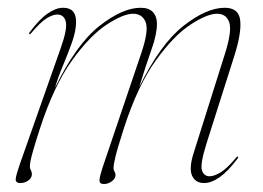

<svg xmlns="http://www.w3.org/2000/svg" viewBox="-20 -452 660 482"><path d="M237 -30 335 -319.5Q354 -376 345.5 -396.8Q337 -417.5 314 -417.5Q289.5 -417.5 247.5 -390Q205.5 -362.5 160.5 -299.8Q115.5 -237 81 -131.5Q69 -94.5 63.5 -75.2Q58 -56 56.5 -47.5Q55 -39 55 -33.5Q55 -29 57.5 -24.8Q60 -20.5 60 -14.5Q60 -5.5 51.2 1Q42.5 7.5 31 7.5Q18.5 7.5 19.5 -3Q20.5 -13.5 30 -40.5L132 -330Q149.5 -379 145.2 -397.2Q141 -415.5 123.5 -415.5Q112.5 -415.5 97 -406Q81.5 -396.5 58 -368.5Q55 -365 53.5 -366.5Q52 -368 54.5 -371Q78.5 -403.5 99.5 -418Q120.5 -432.5 138.5 -432.5Q171 -432.5 171 -397.5Q171 -374.5 160.8 -345.8Q150.5 -317 138 -287.2Q125.5 -257.5 118 -231.5Q171 -340.5 229.2 -386.5Q287.5 -432.5 333 -432.5Q354 -432.5 364 -421.5Q374 -410.5 374 -392.5Q374 -366 360.5 -328.2Q347 -290.5 329.5 -233.5Q382.5 -341.5 440.5 -387Q498.5 -432.5 544 -432.5Q579.5 -432.5 583 -401Q586.5 -369.5 568.5 -312.5L498 -90.5Q482 -39 487 -24.2Q492 -9.5 506 -9.5Q517.5 -9.5 533.5 -19Q549.5 -28.5 573 -56.5Q575.5 -60 577.5 -58.5Q579 -57 576.5 -54Q552.5 -22 531.5 -7.2Q510.5 7.5 492.5 7.5Q470.5 7.5 462.2 -11Q454 -29.5 466 -67.5L545.5 -319.5Q563 -376 555.2 -396.8Q547.5 -417.5 525 -417.5Q500 -417.5 458 -390Q416 -362.5 371 -300Q326 -237.5 291.5 -131.5Q274.5 -78.5 269.8 -58.5Q265 -38.5 265 -30Q265 -25 267.5 -21.2Q270 -17.5 270 -12Q270 -4 260.8 3Q251.5 10 241 10Q229 10 229.8 0Q230.5 -10 237 -30Z"/></svg>

Font: Fraunces 144pt Thin
Style: Italic
Weight: 100
Italic angle: -16°
Version: Version 1.000;[b76b70a41]